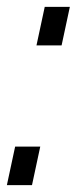

<svg xmlns="http://www.w3.org/2000/svg" viewBox="-22 -538 240 558"><path d="M84 -406 108 -518H181L157 -406ZM-2 0 22 -112H95L71 0Z"/></svg>

Font: Raleway Thin Medium
Style: Italic
Weight: 500
Italic angle: -12°
Version: Version 4.026